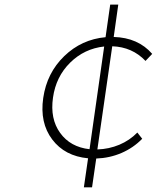

<svg xmlns="http://www.w3.org/2000/svg" viewBox="-20 -681 675 826"><path d="M166 -259.8Q181.6 -367.2 256.3 -439.5Q331.1 -511.7 434.1 -521L454.1 -661.1H488.8L469.2 -522Q574.2 -519 634.8 -449.2L606 -418.9Q548.8 -479 462.9 -481.9L398.9 -38.1Q448.7 -39.6 493.4 -58.3Q538.1 -77.1 570.8 -110.8L591.8 -84Q553.7 -44.9 502.7 -22.9Q451.7 -1 394 1L376 125H340.8L358.9 0Q258.8 -9.3 204.6 -81.1Q150.4 -152.8 166 -259.8ZM208 -261.2Q194.8 -169.9 238.8 -109.1Q282.7 -48.3 365.2 -39.1L428.2 -481Q342.8 -471.7 281.7 -411.4Q220.7 -351.1 208 -261.2Z"/></svg>

Font: Trueno UltraLight
Style: Italic
Weight: 250
Designer: Julieta Ulanovsky
Foundry: Julieta Ulanovsky
Version: Version 3.001b | FøM Fix